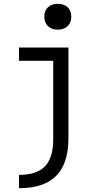

<svg xmlns="http://www.w3.org/2000/svg" viewBox="-20 -770 540 1010"><path d="M80 150Q173 150 216.5 105Q260 60 260 -37V-450H80V-520H340V-43Q340 90 275.5 155Q211 220 80 220ZM284 -614Q252 -614 232.5 -632.5Q213 -651 213 -682Q213 -714 232.5 -732Q252 -750 284 -750Q316 -750 335.5 -732Q355 -714 355 -682Q355 -651 335.5 -632.5Q316 -614 284 -614Z"/></svg>

Font: M PLUS Code Latin
Style: Regular
Weight: 400
Designer: Coji Morishita
Foundry: UNDERFOREST DESIGN
Version: Version 1.002; ttfautohint (v1.8.3)